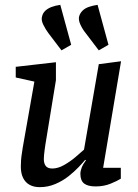

<svg xmlns="http://www.w3.org/2000/svg" viewBox="-20 -765 570 793"><path d="M234 -557 180 -628Q168 -644 158.5 -663.5Q149 -683 154 -698Q157 -711 167 -720.5Q177 -730 192.5 -736Q208 -742 229 -745L274 -580ZM388 -557 334 -628Q321 -644 312 -663.5Q303 -683 307 -698Q311 -711 321 -721Q331 -731 347 -736.5Q363 -742 383 -745L428 -580ZM144 8Q120 8 102.5 -1.5Q85 -11 75.5 -30Q66 -49 66 -77Q66 -89 67 -103.5Q68 -118 70.5 -132.5Q73 -147 74 -156L122 -428L45 -445V-489L211 -508V-434L167 -165Q166 -158 164.5 -147Q163 -136 162 -126Q161 -116 161 -108Q161 -90 169 -79.5Q177 -69 196 -69Q219 -69 244 -83Q269 -97 291.5 -116Q314 -135 327 -147L388 -500L480 -512L406 -72H479V-27Q465 -18 437 -6.5Q409 5 375 5Q343 5 327.5 -7Q312 -19 312 -47Q312 -59 317.5 -73Q323 -87 335 -103L332 -105Q323 -94 305 -75Q287 -56 263 -37Q239 -18 208.5 -5Q178 8 144 8Z"/></svg>

Font: Faustina Medium
Style: Italic
Weight: 500
Italic angle: -8°
Designer: Alfonso Garcia
Foundry: http://www.omnibus-type.com
Version: Version 1.200